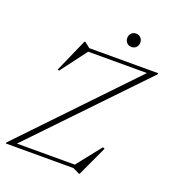

<svg xmlns="http://www.w3.org/2000/svg" viewBox="-160 -954 981 1089"><g transform="rotate(20 330.5 -409.0)"><path d="M669 -670 667 -662.5 52 -21H401L518 -168.5L529 -163L444.5 19H440L401 0H-8L-5.5 -7.5L608 -649H253.5L134.5 -491L126 -495.5L214.5 -696H219.5L252.5 -670ZM474.5 -758Q456 -758 445.5 -770.2Q435 -782.5 435 -798Q435 -814 445.5 -826.2Q456 -838.5 474.5 -838.5Q493 -838.5 503.5 -826.2Q514 -814 514 -798Q514 -782.5 503.5 -770.2Q493 -758 474.5 -758Z"/></g></svg>

Font: Newsreader 16pt ExtraLight
Style: Italic
Weight: 275
Italic angle: -17°
Designer: Hugues Gentile
Foundry: Production Type
Version: Version 1.003; ttfautohint (v1.8.3)